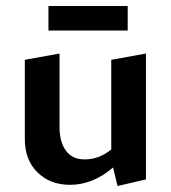

<svg xmlns="http://www.w3.org/2000/svg" viewBox="-20 -611 571 642"><path d="M407 -591V-509H142V-591ZM352 -411 468 -432V-11L373 11L358 -51Q291 7 214 7Q148 7 105.5 -34.5Q63 -76 63 -146V-411L179 -432V-188Q179 -136 200.5 -107Q222 -78 263 -78Q311 -78 352 -111Z"/></svg>

Font: EauTest
Style: Bold
Weight: 700
Designer: Christian Thalmann (Catharsis Fonts)
Version: Version 0.001;PS 000.001;hotconv 1.0.88;makeotf.lib2.5.64775